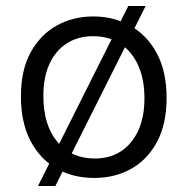

<svg xmlns="http://www.w3.org/2000/svg" viewBox="-20 -582 627 642"><path d="M107 40 409 -562H467L165 40ZM295 13Q223 13 168 -19Q113 -51 81.5 -112Q50 -173 50 -259Q50 -349 83 -408Q116 -467 170.5 -497Q225 -527 292 -527Q361 -527 416.5 -495.5Q472 -464 504.5 -403.5Q537 -343 537 -255Q537 -167 505 -107.5Q473 -48 418.5 -17.5Q364 13 295 13ZM297 -52Q348 -52 385 -76.5Q422 -101 442.5 -146Q463 -191 463 -253Q463 -317 442 -363.5Q421 -410 382.5 -435.5Q344 -461 291 -461Q241 -461 203.5 -437Q166 -413 145.5 -368.5Q125 -324 125 -261Q125 -164 171.5 -108Q218 -52 297 -52Z"/></svg>

Font: Bricolage Grotesque 36pt Light
Style: Regular
Weight: 300
Designer: Mathieu Triay
Foundry: Atelier Triay
Version: Version 1.001;gftools[0.9.33.dev8+g029e19f]